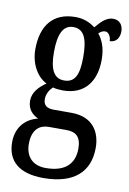

<svg xmlns="http://www.w3.org/2000/svg" viewBox="-90 -625 618 917"><g transform="rotate(10 219.0 -166.5)"><path d="M186 237C337 237 408 166 408 52C408 -28 366 -93 265 -93H179C148 -93 128 -104 128 -135C128 -164 144 -185 157 -197C168 -193 193 -191 205 -191C313 -191 363 -265 363 -367C363 -427 346 -462 325 -489C334 -497 343 -504 357 -504C371 -504 385 -486 385 -462C418 -462 432 -488 432 -517C432 -546 416 -570 384 -570C344 -570 318 -532 301 -514C276 -533 246 -547 205 -547C96 -547 42 -477 42 -362C42 -293 75 -234 123 -210C88 -186 60 -156 60 -116C60 -72 87 -50 113 -38C58 -26 10 17 10 94C10 185 68 237 186 237ZM203 -239C153 -239 132 -281 132 -364C132 -451 153 -498 203 -498C255 -498 274 -453 274 -365C274 -280 256 -239 203 -239ZM189 188C122 188 90 146 90 88C90 13 131 -8 169 -8H255C302 -8 327 13 327 70C327 136 291 188 189 188Z"/></g></svg>

Font: Noto Serif Georgian ExtraCondensed Medium
Style: Regular
Weight: 500
Width: 2
Designer: Monotype Design Team, Akaki Razmadze
Foundry: Google LLC
Version: Version 2.003